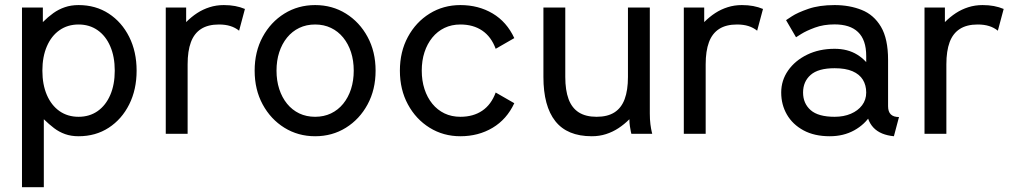

<svg xmlns="http://www.w3.org/2000/svg" viewBox="-20 -538 4080 772"><path d="M150.4 -253.9Q150.4 -310.1 168.5 -351.8Q186.5 -393.6 219.2 -416.5Q252 -439.5 295.9 -439.5Q339.8 -439.5 372.6 -416.5Q405.3 -393.6 423.3 -351.8Q441.4 -310.1 441.4 -253.9Q441.4 -197.8 423.3 -156Q405.3 -114.3 372.6 -91.3Q339.8 -68.4 295.9 -68.4Q252 -68.4 219.2 -91.3Q186.5 -114.3 168.5 -156Q150.4 -197.8 150.4 -253.9ZM68.4 -425.8V214.8H156.2V-58.6Q177.2 -38.1 197.5 -22.7Q217.8 -7.3 241.7 1.2Q265.6 9.8 295.9 9.8Q364.7 9.8 417.2 -24.4Q469.7 -58.6 499.5 -118.2Q529.3 -177.7 529.3 -253.9Q529.3 -330.1 499.5 -389.6Q469.7 -449.2 417.2 -483.4Q364.7 -517.6 295.9 -517.6Q265.6 -517.6 240.7 -509Q215.8 -500.5 194.6 -485.4Q173.3 -470.2 152.3 -449.2V-507.8H68.4Q68.4 -507.8 68.4 -497.8Q68.4 -487.8 68.4 -469.2Q68.4 -450.7 68.4 -425.8Z M941.4 -414.6 964.8 -502Q946.3 -509.8 925.5 -513.7Q904.8 -517.6 879.9 -517.6Q849.6 -517.6 822.8 -509Q795.9 -500.5 772.7 -485.4Q749.5 -470.2 728.5 -449.2V-507.8H646.5V0H734.4V-279.3Q734.4 -333 747.6 -368.4Q760.7 -403.8 788.6 -421.6Q816.4 -439.5 860.4 -439.5Q886.2 -439.5 906 -433.3Q925.8 -427.2 941.4 -414.6Z M1091.8 -253.9Q1091.8 -294.4 1102.8 -328.1Q1113.8 -361.8 1134.3 -387Q1154.8 -412.1 1183.3 -425.8Q1211.9 -439.5 1247.1 -439.5Q1282.2 -439.5 1310.8 -425.8Q1339.4 -412.1 1359.9 -387Q1380.4 -361.8 1391.4 -328.1Q1402.3 -294.4 1402.3 -253.9Q1402.3 -213.9 1391.4 -179.9Q1380.4 -146 1359.9 -120.8Q1339.4 -95.7 1310.8 -82Q1282.2 -68.4 1247.1 -68.4Q1211.9 -68.4 1183.3 -82Q1154.8 -95.7 1134.3 -120.8Q1113.8 -146 1102.8 -179.9Q1091.8 -213.9 1091.8 -253.9ZM1003.9 -253.9Q1003.9 -177.7 1036.1 -118.2Q1068.4 -58.6 1123.5 -24.4Q1178.7 9.8 1247.1 9.8Q1315.9 9.8 1370.8 -24.4Q1425.8 -58.6 1458 -118.2Q1490.2 -177.7 1490.2 -253.9Q1490.2 -330.1 1458 -389.6Q1425.8 -449.2 1370.8 -483.4Q1315.9 -517.6 1247.1 -517.6Q1178.7 -517.6 1123.5 -483.4Q1068.4 -449.2 1036.1 -389.6Q1003.9 -330.1 1003.9 -253.9Z M1675.8 -253.9Q1675.8 -294.4 1686.8 -328.1Q1697.8 -361.8 1718.3 -387Q1738.8 -412.1 1767.3 -425.8Q1795.9 -439.5 1831.1 -439.5Q1882.8 -439.5 1918.9 -415Q1955.1 -390.6 1973.1 -341.8L2047.9 -384.8Q2017.6 -450.2 1960.7 -483.9Q1903.8 -517.6 1831.1 -517.6Q1762.7 -517.6 1707.5 -483.4Q1652.3 -449.2 1620.1 -389.6Q1587.9 -330.1 1587.9 -253.9Q1587.9 -177.7 1620.1 -118.2Q1652.3 -58.6 1707.5 -24.4Q1762.7 9.8 1831.1 9.8Q1903.8 9.8 1960.7 -24.2Q2017.6 -58.1 2047.9 -123L1973.1 -166Q1955.1 -117.2 1918.9 -92.8Q1882.8 -68.4 1831.1 -68.4Q1795.9 -68.4 1767.3 -82Q1738.8 -95.7 1718.3 -120.8Q1697.8 -146 1686.8 -179.9Q1675.8 -213.9 1675.8 -253.9Z M2252.9 -507.8H2165V-228.5Q2165 -111.3 2212.9 -50.8Q2260.7 9.8 2359.4 9.8Q2390.1 9.8 2416.7 1.2Q2443.4 -7.3 2466.8 -22.7Q2490.2 -38.1 2510.7 -58.6Q2510.7 -43.9 2512.7 -30.5Q2514.6 -17.1 2516.6 -8.5Q2518.6 0 2518.6 0H2602.5Q2602.5 0 2600.1 -10Q2597.7 -20 2595.2 -38.6Q2592.8 -57.1 2592.8 -82V-507.8H2504.9V-228.5Q2504.9 -175.3 2491.7 -139.6Q2478.5 -104 2450.7 -86.2Q2422.9 -68.4 2378.9 -68.4Q2335 -68.4 2307.1 -86.2Q2279.3 -104 2266.1 -139.6Q2252.9 -175.3 2252.9 -228.5Z M3024.4 -414.6 3047.9 -502Q3029.3 -509.8 3008.5 -513.7Q2987.8 -517.6 2962.9 -517.6Q2932.6 -517.6 2905.8 -509Q2878.9 -500.5 2855.7 -485.4Q2832.5 -470.2 2811.5 -449.2V-507.8H2729.5V0H2817.4V-279.3Q2817.4 -333 2830.6 -368.4Q2843.8 -403.8 2871.6 -421.6Q2899.4 -439.5 2943.4 -439.5Q2969.2 -439.5 2989 -433.3Q3008.8 -427.2 3024.4 -414.6Z M3316.4 9.8Q3371.6 9.8 3414.6 -13.9Q3457.5 -37.6 3482.2 -77.4Q3506.8 -117.2 3506.8 -166Q3506.8 -214.8 3486.1 -254.6Q3465.3 -294.4 3427 -318.1Q3388.7 -341.8 3335.9 -341.8Q3273.9 -341.8 3225.3 -318.1Q3176.8 -294.4 3148.9 -254.6Q3121.1 -214.8 3121.1 -166Q3121.1 -117.2 3144 -77.4Q3167 -37.6 3210.7 -13.9Q3254.4 9.8 3316.4 9.8ZM3462.9 -166Q3462.9 -136.7 3446.3 -114.7Q3429.7 -92.8 3401.1 -80.6Q3372.6 -68.4 3335.9 -68.4Q3270 -68.4 3239.5 -95.2Q3209 -122.1 3209 -166Q3209 -210 3239.5 -236.8Q3270 -263.7 3335.9 -263.7Q3379.9 -263.7 3408 -251.5Q3436 -239.3 3449.5 -217.3Q3462.9 -195.3 3462.9 -166ZM3550.8 -110.8V-296.9Q3550.8 -382.3 3522.2 -430.4Q3493.7 -478.5 3444.8 -498Q3396 -517.6 3335.9 -517.6Q3273.9 -517.6 3230.2 -502.4Q3186.5 -487.3 3163.6 -472.2Q3140.6 -457 3140.6 -457L3180.7 -388.2Q3180.7 -388.2 3201.2 -401.1Q3221.7 -414.1 3256.6 -427Q3291.5 -439.9 3335.4 -439.9Q3366.2 -439.9 3389.9 -432.4Q3413.6 -424.8 3429.9 -409.2Q3446.3 -393.6 3454.6 -369.6Q3462.9 -345.7 3462.9 -312.5V-228.5L3472.7 -219.2V-125L3462.9 -110.8Q3462.9 -82.5 3470.5 -61Q3478 -39.6 3492.2 -24.7Q3506.3 -9.8 3527.1 -1.2Q3547.9 7.3 3574.2 9.8L3594.7 -67.4Q3572.8 -67.4 3561.8 -78.1Q3550.8 -88.9 3550.8 -110.8Z M3992.2 -414.6 4015.6 -502Q3997.1 -509.8 3976.3 -513.7Q3955.6 -517.6 3930.7 -517.6Q3900.4 -517.6 3873.5 -509Q3846.7 -500.5 3823.5 -485.4Q3800.3 -470.2 3779.3 -449.2V-507.8H3697.3V0H3785.2V-279.3Q3785.2 -333 3798.3 -368.4Q3811.5 -403.8 3839.4 -421.6Q3867.2 -439.5 3911.1 -439.5Q3937 -439.5 3956.8 -433.3Q3976.6 -427.2 3992.2 -414.6Z"/></svg>

Font: Giphurs
Style: Regular
Weight: 400
Version: Version 2.010